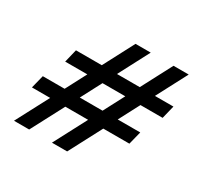

<svg xmlns="http://www.w3.org/2000/svg" viewBox="-134 -804 932 909"><g transform="rotate(30 332.5 -349.5)"><path d="M443.8 -650.9 356 -483.4H480.5L568.4 -650.9H651.4L563.5 -483.4H664.6L647 -411.6H525.9L466.8 -298.8H589.8L571.8 -227.1H429.2L335 -47.9H252L346.2 -227.1H221.7L127.4 -47.9H44.4L138.7 -227.1H39.1L57.1 -298.8H176.3L235.4 -411.6H114.3L131.8 -483.4H272.9L360.8 -650.9ZM383.8 -298.8 442.9 -411.6H318.4L259.3 -298.8Z"/></g></svg>

Font: Lesson One
Style: Italic
Weight: 400
Italic angle: -14°
Designer: But Ko, Victor Gaultney, Annie Olsen, Julie Remington, Don Collingsworth, Eric Hays, Becca Hirsbrunner
Version: Version 1.100